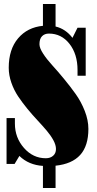

<svg xmlns="http://www.w3.org/2000/svg" viewBox="-20 -805 476 943"><path d="M190.9 118.2V9.8Q121.1 5.4 75.2 -39.1L51.8 0H12.2V-225.1H53.2V-198.2Q53.2 -128.9 97.7 -78.4Q142.1 -27.8 205.1 -27.8Q227.1 -27.8 241 -40Q254.9 -52.2 254.9 -73.2Q254.9 -92.8 242.2 -116.2Q229.5 -139.6 209 -163.8Q188.5 -188 163.6 -214.6Q138.7 -241.2 114 -271.2Q89.4 -301.3 68.8 -332Q48.3 -362.8 35.6 -399.4Q22.9 -436 22.9 -472.2Q22.9 -562.5 68.8 -616.7Q114.7 -670.9 190.9 -678.2V-785.2H252.9V-674.8Q302.2 -663.1 335.9 -619.1L360.8 -668.9H400.9V-433.1H360.8V-460.9Q360.8 -539.1 321.3 -589.6Q281.7 -640.1 220.2 -640.1Q199.2 -640.1 186.5 -627.2Q173.8 -614.3 173.8 -587.9Q173.8 -569.3 191.7 -541.7Q209.5 -514.2 236.1 -485.1Q262.7 -456.1 293.9 -418.2Q325.2 -380.4 351.8 -343Q378.4 -305.7 396.2 -260.3Q414.1 -214.8 414.1 -171.9Q414.1 -88.4 373.8 -43.9Q333.5 0.5 252.9 8.8V118.2Z"/></svg>

Font: Lletraferida
Style: Heavy
Weight: 900
Designer: Josep Patau Bellart
Foundry: Josep Patau Bellart
Version: Version 1.000